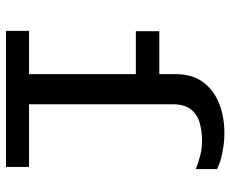

<svg xmlns="http://www.w3.org/2000/svg" viewBox="-84 -684 768 640"><g transform="rotate(90 300.0 -364.0)"><path d="M227 0V-432.8H84V-511H227V-564.2Q227 -619.8 253.1 -656Q279.2 -692.2 324.2 -710.1Q369.2 -728 424.2 -728Q454 -728 487.8 -721.5Q521.5 -715 543.5 -703.5V-632.8Q524.2 -640.5 500 -647Q475.8 -653.5 449 -653.5Q416.8 -653.5 388.9 -645.4Q361 -637.2 344.2 -616Q327.5 -594.8 327.5 -554.8V0ZM83 0V-76.8H536.5V0Z"/></g></svg>

Font: Chivo Mono Medium
Style: Regular
Weight: 500
Monospace: yes
Designer: Hector Gatti
Foundry: Omnibus-Type
Version: Version 1.008